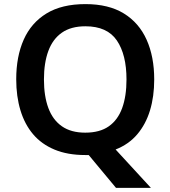

<svg xmlns="http://www.w3.org/2000/svg" viewBox="-20 -745 830 935"><path d="M731 -358Q731 -275 710.5 -207.5Q690 -140 648.5 -91Q607 -42 543 -17L715 170H545L412 10Q408 10 403.5 10Q399 10 395 10Q309 10 245.5 -16.5Q182 -43 141 -91.5Q100 -140 79.5 -208Q59 -276 59 -359Q59 -470 95.5 -552Q132 -634 206.5 -679.5Q281 -725 396 -725Q509 -725 583 -679.5Q657 -634 694 -551.5Q731 -469 731 -358ZM194 -358Q194 -277 215.5 -219Q237 -161 281.5 -130Q326 -99 395 -99Q466 -99 510 -130Q554 -161 575 -219Q596 -277 596 -358Q596 -479 549 -548Q502 -617 396 -617Q326 -617 281.5 -586Q237 -555 215.5 -497Q194 -439 194 -358Z"/></svg>

Font: Noto Sans Hebrew SemiBold
Style: Regular
Weight: 600
Designer: Monotype Design Team
Foundry: Monotype Imaging Inc.
Version: Version 2.003